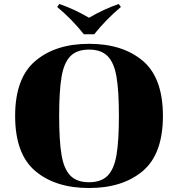

<svg xmlns="http://www.w3.org/2000/svg" viewBox="-20 -932 894 964"><path d="M267 -897 278 -912Q351 -887 427 -843Q503 -887 576 -912L587 -897Q512 -834 453 -760H401Q339 -838 267 -897ZM798 -350Q798 -159 697 -73.5Q596 12 427 12Q258 12 157 -73.5Q56 -159 56 -350Q56 -540 157.5 -626Q259 -712 427 -712Q596 -712 697 -626.5Q798 -541 798 -350ZM577 -350Q577 -475 565 -546Q553 -617 520.5 -650Q488 -683 427 -683Q366 -683 333.5 -650Q301 -617 289 -546Q277 -475 277 -350Q277 -225 289 -154Q301 -83 333.5 -50Q366 -17 427 -17Q488 -17 520.5 -50Q553 -83 565 -154Q577 -225 577 -350Z"/></svg>

Font: Chonburi
Style: Regular
Weight: 400
Designer: Thanarat Vachiruckul and Stawix Ruecha
Foundry: Cadson Demak & Katatrad
Version: Version 1.000